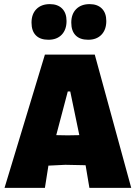

<svg xmlns="http://www.w3.org/2000/svg" viewBox="-20 -912 667 932"><path d="M617 0H414L396 -107L395 -110L297 -112L215 -108L198 0H2L198 -647H440ZM365 -256 321 -468H309L253 -256L309 -255ZM303 -810Q303 -768 279.5 -743.5Q256 -719 215 -719Q175 -719 154 -740.5Q133 -762 133 -802Q133 -844 157 -868Q181 -892 222 -892Q260 -892 281.5 -870.5Q303 -849 303 -810ZM496 -810Q496 -768 472.5 -743.5Q449 -719 408 -719Q368 -719 347 -740.5Q326 -762 326 -802Q326 -844 350 -868Q374 -892 415 -892Q453 -892 474.5 -870.5Q496 -849 496 -810Z"/></svg>

Font: Luna Sans Black
Style: Regular
Weight: 900
Designer: Juan Pablo del Peral
Foundry: Huerta Tipografica
Version: Version 2.001; ttfautohint (v1.5)